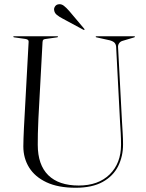

<svg xmlns="http://www.w3.org/2000/svg" viewBox="-20 -871 686 905"><path d="M546 -293 527.5 -649Q527 -660.5 521 -668.2Q515 -676 497.5 -681L434.5 -695Q431 -696 431 -697.5Q431 -700 434.5 -700H613Q616 -700 616 -697.5Q616 -695.5 610 -694L559.5 -679Q547.5 -676 541.5 -667.2Q535.5 -658.5 536.5 -648L555 -298Q556.5 -271 558.2 -244.5Q560 -218 560 -190.5Q560 -134 536.8 -87.5Q513.5 -41 464 -13.5Q414.5 14 336.5 14Q254 14 199.2 -11.8Q144.5 -37.5 117.2 -81.5Q90 -125.5 90 -181Q90 -196 90.8 -219.5Q91.5 -243 92.8 -267Q94 -291 95 -307.5L115 -675Q115.5 -685 99.5 -687.5L46.5 -695Q42.5 -696 42.5 -697.5Q42.5 -700 46 -700H250Q253.5 -700 253.5 -697.5Q253.5 -696 249.5 -695L196.5 -687.5Q187.5 -686.5 184.2 -683.8Q181 -681 180.5 -672.5L161 -311Q159 -273 158.5 -241.5Q158 -210 158 -188.5Q158 -94 207.5 -45.2Q257 3.5 351 3.5Q443.5 3.5 497 -49Q550.5 -101.5 550.5 -189Q550.5 -217 549 -244.2Q547.5 -271.5 546 -293ZM306 -819.5 376.5 -736Q379.5 -733 378 -730.5Q376.5 -728.5 372.5 -731L275 -783.5Q259.5 -791.5 248 -800.8Q236.5 -810 235 -824.5Q234 -833 240 -841.5Q246 -850 257.5 -851Q269.5 -852.5 281 -843.8Q292.5 -835 306 -819.5Z"/></svg>

Font: Fraunces 144pt Light
Style: Regular
Weight: 300
Version: Version 1.000;[b76b70a41]